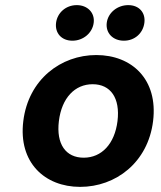

<svg xmlns="http://www.w3.org/2000/svg" viewBox="-20 -718 629 750"><path d="M578 -245C598 -408 495 -503 356 -503C218 -503 91 -408 71 -245C51 -83 155 12 293 12C432 12 558 -83 578 -245ZM439 -245C428 -156 377 -102 307 -102C237 -102 199 -155 210 -245C221 -335 272 -389 342 -389C412 -389 450 -335 439 -245ZM280 -698C237 -698 204 -668 199 -629C194 -589 220 -559 263 -559C305 -559 341 -589 346 -629C351 -668 322 -698 280 -698ZM481 -698C438 -698 402 -668 397 -629C392 -589 421 -559 464 -559C507 -559 539 -589 544 -629C549 -668 524 -698 481 -698Z"/></svg>

Font: Falling Sky
Style: SeBdObl
Weight: 600
Designer: Paul D. Hunt
Foundry: Adobe Systems Incorporated
Version: Version 1.02